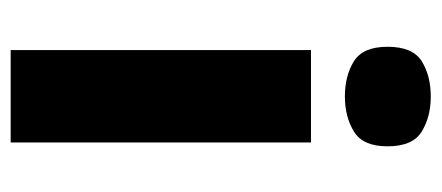

<svg xmlns="http://www.w3.org/2000/svg" viewBox="-248 -560 808 351"><g transform="rotate(90 155.5 -384.0)"><path d="M156 -768Q193 -768 220 -751.5Q247 -735 247 -689Q247 -644 220 -627.5Q193 -611 156 -611Q118 -611 91.5 -627.5Q65 -644 65 -689Q65 -735 91.5 -751.5Q118 -768 156 -768ZM240 -549V0H71V-549Z"/></g></svg>

Font: Noto Sans Cherokee ExtraBold
Style: Regular
Weight: 800
Designer: Monotype Design Team
Foundry: Monotype Imaging Inc.
Version: Version 2.001; ttfautohint (v1.8.4.7-5d5b)